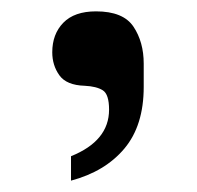

<svg xmlns="http://www.w3.org/2000/svg" viewBox="-20 -142 347 338"><path d="M105 133Q172 106 172 51Q172 24 161 17Q150 10 129 9Q97 8 84.5 -9.5Q72 -27 72 -50Q72 -82 91.5 -102Q111 -122 149 -122Q197 -122 215 -95Q233 -68 233 -30V11Q233 79 199 119.5Q165 160 105 176Z"/></svg>

Font: Be Vietnam SemiBold
Style: Regular
Weight: 600
Designer: Gabriel Lam
Foundry: TypeRant
Version: Version 4.000